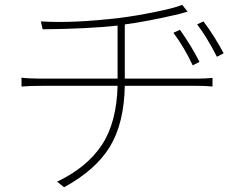

<svg xmlns="http://www.w3.org/2000/svg" viewBox="-20 -749 1040 806"><path d="M503.9 -418.9H803.7Q842.8 -418.9 872.1 -421.9V-385.7Q847.7 -388.7 804.7 -388.7H503.9Q501 -231.4 441.4 -133.3Q381.8 -35.2 249 37.1L219.7 13.7Q344.7 -45.9 407.2 -140.1Q469.7 -234.4 473.6 -388.7H155.3Q103.5 -388.7 70.3 -385.7V-422.9Q103.5 -418.9 153.3 -418.9H473.6V-641.6Q350.6 -627.9 159.2 -626L151.4 -659.2Q284.2 -650.4 482.4 -673.8Q545.9 -681.6 628.4 -698.2Q710.9 -714.8 745.1 -728.5L767.6 -700.2Q763.7 -699.2 752 -695.8Q740.2 -692.4 733.4 -690.4Q595.7 -658.2 503.9 -646.5ZM817.4 -489.3 789.1 -474.6Q753.9 -549.8 708 -611.3L735.4 -624Q783.2 -556.6 817.4 -489.3ZM807.6 -646.5 834 -659.2Q877.9 -601.6 918.9 -525.4L890.6 -510.7Q847.7 -594.7 807.6 -646.5Z"/></svg>

Font: Gen Shin Gothic Monospace ExtraLight
Style: Regular
Weight: 200
Designer: [Source Han Sans]
Ryoko NISHIZUKA  (kana & ideographs); Paul D. Hunt (Latin, Greek & Cyrillic); Wenlong ZHANG  (bopomofo
Version: Version 1.002.20150607